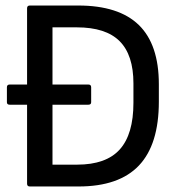

<svg xmlns="http://www.w3.org/2000/svg" viewBox="-20 -675 652 695"><path d="M15 -296Q5 -296 5 -305V-359Q5 -369 15 -369H77H300Q310 -369 310 -359V-305Q310 -296 300 -296ZM88 0Q78 0 78 -10V-645Q78 -655 88 -655H263Q410 -655 482.5 -584.5Q555 -514 555 -370V-307Q555 -152 483 -76Q411 0 264 0ZM170 -79H259Q364 -79 413.5 -134Q463 -189 463 -303V-373Q463 -476 413 -526Q363 -576 258 -576H170Z"/></svg>

Font: Sofia Sans Semi Condensed Medium
Style: Regular
Weight: 500
Designer: Botio Nikoltchev, Ani Petrova
Foundry: lettersoup
Version: Version 4.100